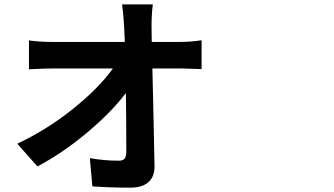

<svg xmlns="http://www.w3.org/2000/svg" viewBox="-20 -821 1540 884"><path d="M554.7 -627.9Q550.8 -739.3 542 -800.8H683.6Q677.7 -753.9 677.7 -700.2L678.7 -627.9H803.7Q859.4 -627.9 908.2 -635.7V-502.9Q811.5 -505.9 810.5 -505.9H681.6Q682.6 -455.1 686.5 -294.9Q690.4 -134.8 691.4 -57.6Q692.4 -8.8 664.1 17.1Q635.7 43 579.1 43Q490.2 43 405.3 37.1L393.6 -92.8Q460.9 -81.1 527.3 -81.1Q545.9 -81.1 553.7 -90.8Q561.5 -100.6 561.5 -123Q561.5 -290 559.6 -392.6Q492.2 -303.7 380.4 -210Q268.6 -116.2 152.3 -54.7L59.6 -159.2Q199.2 -225.6 317.4 -320.8Q435.5 -416 500 -505.9H226.6Q183.6 -505.9 113.3 -502V-634.8Q164.1 -627.9 223.6 -627.9Z"/></svg>

Font: Bpmf Zihi Sans Bold
Style: Bold
Weight: 700
Foundry: But Ko
Version: Version 1.320